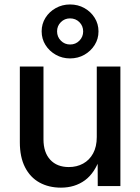

<svg xmlns="http://www.w3.org/2000/svg" viewBox="-20 -842 635 869"><path d="M255.9 7.3Q200.7 7.3 158.7 -15.9Q116.7 -39.1 93.3 -85Q69.8 -130.9 69.8 -198.2V-541H176.8V-211.4Q176.8 -152.3 207.3 -119.1Q237.8 -85.9 291.5 -85.9Q327.6 -85.9 356.2 -101.6Q384.8 -117.2 401.4 -147.7Q418 -178.2 418 -221.7V-541H524.9V0H422.4L421.9 -132.8H434.6Q410.2 -59.6 364.5 -26.1Q318.8 7.3 255.9 7.3ZM296.9 -577.6Q261.7 -577.6 232.4 -594.2Q203.1 -610.8 185.8 -638.4Q168.5 -666 168.5 -700.2Q168.5 -733.9 185.8 -761.5Q203.1 -789.1 232.4 -805.4Q261.7 -821.8 296.9 -821.8Q333 -821.8 362.1 -805.4Q391.1 -789.1 408.4 -761.5Q425.8 -733.9 425.8 -699.7Q425.8 -666 408.4 -638.4Q391.1 -610.8 362.1 -594.2Q333 -577.6 296.9 -577.6ZM297.4 -640.6Q322.3 -640.6 339.4 -658Q356.4 -675.3 356.4 -699.7Q356.4 -724.6 339.4 -741.7Q322.3 -758.8 296.9 -758.8Q272.5 -758.8 255.4 -741.7Q238.3 -724.6 238.3 -700.2Q238.3 -675.3 255.4 -658Q272.5 -640.6 297.4 -640.6Z"/></svg>

Font: Inter 17pt Medium
Style: Regular
Weight: 500
Version: Version 4.001;git-66647c0bb